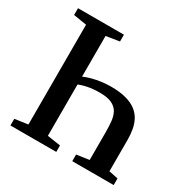

<svg xmlns="http://www.w3.org/2000/svg" viewBox="-165 -899 1043 1054"><g transform="rotate(30 356.0 -371.5)"><path d="M235 -426Q259.5 -437.5 288.5 -445.2Q317.5 -453 348 -457Q378.5 -461 406.5 -461Q463.5 -461 503 -450.2Q542.5 -439.5 567.8 -420Q593 -400.5 606.8 -374.5Q620.5 -348.5 626 -317.8Q631.5 -287 631.5 -253.5V-54L689.5 -42V0H427V-42L506.5 -53.5V-228Q506.5 -264.5 503.5 -295.8Q500.5 -327 488 -350.8Q475.5 -374.5 447.5 -388Q419.5 -401.5 370 -401.5Q326.5 -401.5 290.8 -393.8Q255 -386 235 -375.5ZM118 -54V-686.5L34.5 -700V-743H325.5V-700L241.5 -686.5V-53.5L325.5 -41V0H35V-42Z"/></g></svg>

Font: Merriweather 60pt SemiBold
Style: Regular
Weight: 600
Version: Version 2.100